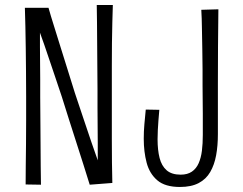

<svg xmlns="http://www.w3.org/2000/svg" viewBox="-20 -735 965 764"><path d="M79 -704H173Q182 -672 194.5 -632.5Q207 -593 220.5 -549Q234 -505 249 -458Q264 -411 278 -365Q296 -312 312.5 -262Q329 -212 343.5 -170Q358 -128 369 -97Q369 -131 369 -165.5Q369 -200 368.5 -235Q368 -270 368 -305.5Q368 -341 368 -377Q368 -409 367.5 -442.5Q367 -476 367 -509.5Q367 -543 366.5 -577Q366 -611 366 -645.5Q366 -680 365 -715H429Q428 -685 427 -646.5Q426 -608 425.5 -564.5Q425 -521 425 -473.5Q425 -426 425 -376Q425 -327 425 -278Q425 -229 425 -181Q425 -133 425.5 -89Q426 -45 427 -7L337 0Q325 -39 311.5 -81.5Q298 -124 283.5 -169Q269 -214 254.5 -259.5Q240 -305 226 -350Q213 -389 200.5 -426Q188 -463 177 -495.5Q166 -528 156.5 -556Q147 -584 139 -605Q139 -579 139 -549Q139 -519 139.5 -487Q140 -455 140 -420.5Q140 -386 140 -349Q140 -317 140.5 -284Q141 -251 141 -216.5Q141 -182 141.5 -146Q142 -110 142 -73.5Q142 -37 143 0L82 -1Q82 -35 82.5 -75.5Q83 -116 83.5 -161.5Q84 -207 84 -255Q84 -303 84 -351Q84 -401 83.5 -449.5Q83 -498 82.5 -543.5Q82 -589 81 -629.5Q80 -670 79 -704ZM696 9Q637 9 606 -17.5Q575 -44 563.5 -87.5Q552 -131 552 -183Q552 -212 554.5 -240.5Q557 -269 560 -299L614 -298Q612 -277 610.5 -256.5Q609 -236 608 -217.5Q607 -199 607 -181Q607 -138 615 -106.5Q623 -75 643 -57.5Q663 -40 699 -40Q726 -40 743.5 -52Q761 -64 770.5 -85.5Q780 -107 783.5 -135.5Q787 -164 787 -198Q787 -213 787 -234.5Q787 -256 787 -282.5Q787 -309 786.5 -338Q786 -367 786 -396Q786 -422 786 -459Q786 -496 785 -539Q784 -582 783.5 -622.5Q783 -663 781 -696L849 -698Q848 -628 847.5 -549Q847 -470 847 -402Q847 -368 847 -335Q847 -302 847 -269Q847 -236 847 -201Q847 -155 840 -117Q833 -79 816.5 -50.5Q800 -22 770.5 -6.5Q741 9 696 9Z"/></svg>

Font: Truculenta Light
Style: Regular
Weight: 300
Version: Version 1.002